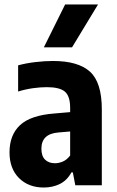

<svg xmlns="http://www.w3.org/2000/svg" viewBox="-20 -828 521 858"><path d="M175.5 10Q107.5 10 65 -32.2Q22.5 -74.5 22.5 -147Q22.5 -225 69.8 -269Q117 -313 224.5 -321L293.5 -327V-345.5Q293.5 -398.5 270 -418.5Q246.5 -438.5 189 -438.5Q160.5 -438.5 126.8 -433.8Q93 -429 61 -419V-536Q95.5 -545.5 137.5 -550.5Q179.5 -555.5 217 -555.5Q329 -555.5 382 -507.8Q435 -460 435 -339V0H316.5L305.5 -57.5H299Q279.5 -21.5 247.2 -5.8Q215 10 175.5 10ZM165 -163.5Q165 -130.5 181.5 -114.5Q198 -98.5 226 -98.5Q242.5 -98.5 260.5 -106Q278.5 -113.5 293.5 -133V-240.5L241 -236Q165 -230 165 -163.5ZM176 -616.5 271 -808H418L302 -616.5Z"/></svg>

Font: Encode Sans Condensed Condensed
Style: Bold
Weight: 700
Width: 3
Designer: Multiple Designers
Foundry: Impallari Type
Version: Version 3.000; ttfautohint (v1.8.3) -l 8 -r 50 -G 200 -x 14 